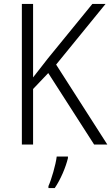

<svg xmlns="http://www.w3.org/2000/svg" viewBox="-20 -734 565 975"><path d="M525 0 265 -406 516 -714H449L223 -437C194 -399 168 -367 148 -341V-714H91V0H148V-282L225 -363L458 0ZM325 69V61H268C263 103 241 178 226 211V221H258C288 177 314 115 325 69Z"/></svg>

Font: Noto Sans Gujarati UI SemiCondensed Light
Style: Regular
Weight: 300
Width: 4
Designer: Jelle Bosma - Monotype Design Team, Universal Thirst
Foundry: Monotype Imaging Inc.
Version: Version 2.106